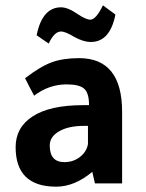

<svg xmlns="http://www.w3.org/2000/svg" viewBox="-20 -682 542 714"><path d="M434.1 0H333L323.2 -43Q257.3 12.2 189 12.2Q38.1 12.2 38.1 -134.8Q38.1 -208 101.1 -249Q165 -291 290 -291H311V-293Q311 -335.9 293 -352.1Q274.9 -368.2 228 -368.2Q162.1 -368.2 106.9 -326.2Q88.9 -359.4 73.2 -391.1Q130.4 -435.1 172.6 -450.4Q214.8 -465.8 273.9 -465.8Q434.1 -465.8 434.1 -266.1ZM307.1 -213.9H292Q234.9 -213.9 200 -193.8Q165 -173.8 165 -141.1Q165 -79.1 219.2 -79.1Q252.4 -79.1 277.1 -98.1Q301.8 -117.2 307.1 -146ZM409.2 -627.9Q389.2 -525.9 317.9 -525.9Q290 -525.9 255.9 -544.9Q222.7 -564.9 207 -564.9Q182.1 -564.9 161.1 -520L116.2 -550.8Q137.2 -654.8 207 -654.8Q232.9 -654.8 270 -628.9Q299.8 -608.9 315.9 -608.9Q336.9 -608.9 362.8 -662.1Z"/></svg>

Font: Tajawal
Style: Bold
Weight: 700
Designer: Boutros Fonts
Foundry: Created by Boutros International 2017
Version: Version 1.700